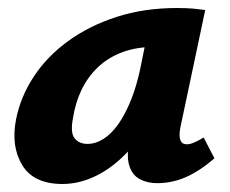

<svg xmlns="http://www.w3.org/2000/svg" viewBox="-20 -449 575 479"><path d="M136 10Q64 10 35.5 -37Q7 -84 20 -151Q31 -207 64 -257.5Q97 -308 150 -346.5Q203 -385 271.5 -407Q340 -429 421 -429Q446 -429 462 -427.5Q478 -426 492 -424L430 -131Q422 -89 446 -89Q454 -89 464.5 -93.5Q475 -98 488 -106L515 -54Q478 -22 443.5 -7Q409 8 372 8Q347 8 328 -2.5Q309 -13 302 -37.5Q295 -62 304 -103L334 -246L403 -277Q388 -211 360 -158Q332 -105 296 -67.5Q260 -30 219 -10Q178 10 136 10ZM198 -90Q219 -90 239 -103Q259 -116 276 -140.5Q293 -165 307 -200Q321 -235 330 -278L350 -377L406 -327Q396 -331 386 -331.5Q376 -332 366 -332Q320 -332 284.5 -318.5Q249 -305 224 -281Q199 -257 183.5 -225Q168 -193 162 -154Q155 -117 166.5 -103.5Q178 -90 198 -90Z"/></svg>

Font: Ysabeau Infant ExtraBold
Style: Italic
Weight: 800
Italic angle: -12°
Designer: Christian Thalmann (Catharsis Fonts)
Version: Version 2.001;gftools[0.9.30]; featfreeze: ss01,ss02,lnum